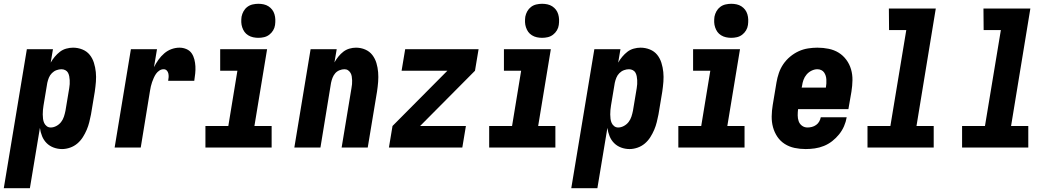

<svg xmlns="http://www.w3.org/2000/svg" viewBox="-56 -780 5576 1015"><path d="M-36 215 86 -520H224L212 -449Q221 -465 233.5 -480Q246 -495 261 -506.5Q276 -518 294.5 -523Q313 -528 330 -528Q356 -528 379.5 -518.5Q403 -509 418 -490.5Q433 -472 440.5 -448Q448 -424 450.5 -399Q453 -374 451 -348Q449 -322 445 -295L425 -175Q421 -155 416 -134.5Q411 -114 402.5 -94Q394 -74 382 -55Q370 -36 353 -21.5Q336 -7 314.5 0.5Q293 8 272 8Q249 8 227.5 0Q206 -8 190.5 -23.5Q175 -39 166.5 -60Q158 -81 155 -104L102 215ZM212 -106Q227 -106 242 -114Q257 -122 267 -135Q277 -148 282 -163.5Q287 -179 290 -194L310 -314Q312 -325 312.5 -335.5Q313 -346 312.5 -356.5Q312 -367 310 -377Q308 -387 303.5 -395.5Q299 -404 289.5 -409Q280 -414 269 -414Q256 -414 242.5 -409Q229 -404 218.5 -393.5Q208 -383 202.5 -369.5Q197 -356 194 -342L174 -222Q172 -210 171 -198.5Q170 -187 170 -175Q170 -163 171.5 -151.5Q173 -140 177.5 -130Q182 -120 191 -113Q200 -106 212 -106Z M550 0 636 -520H774L758 -425Q768 -445 781.5 -464Q795 -483 812.5 -498Q830 -513 851 -520.5Q872 -528 893 -528Q912 -528 929.5 -520.5Q947 -513 957 -498.5Q967 -484 971.5 -466Q976 -448 977 -429.5Q978 -411 976 -391.5Q974 -372 971 -353H833Q835 -363 835.5 -372.5Q836 -382 834 -391.5Q832 -401 825.5 -407.5Q819 -414 809 -414Q797 -414 786.5 -407Q776 -400 769 -390Q762 -380 757 -368.5Q752 -357 748 -346Q744 -335 741.5 -323.5Q739 -312 737 -300L688 0Z M1030 0V-114H1151L1199 -406H1108V-520H1356L1289 -114H1380V0ZM1310 -580Q1296 -580 1282 -583Q1268 -586 1256 -593.5Q1244 -601 1236.5 -611.5Q1229 -622 1224.5 -635.5Q1220 -649 1219.5 -663Q1219 -677 1221 -692Q1224 -707 1231.5 -720.5Q1239 -734 1251.5 -743.5Q1264 -753 1279.5 -756.5Q1295 -760 1310 -760Q1324 -760 1338 -757Q1352 -754 1363.5 -746.5Q1375 -739 1383 -728.5Q1391 -718 1395 -704.5Q1399 -691 1399.5 -677Q1400 -663 1398 -648Q1396 -633 1388 -619.5Q1380 -606 1367.5 -596.5Q1355 -587 1340 -583.5Q1325 -580 1310 -580Z M1500 0 1586 -520H1724L1712 -450Q1721 -466 1733 -481Q1745 -496 1759.5 -507Q1774 -518 1791.5 -523Q1809 -528 1826 -528Q1852 -528 1875 -518Q1898 -508 1912.5 -489Q1927 -470 1934 -446.5Q1941 -423 1943 -398Q1945 -373 1943 -347Q1941 -321 1937 -295L1888 0H1750L1802 -314Q1804 -325 1805 -335Q1806 -345 1805.5 -355.5Q1805 -366 1803.5 -376Q1802 -386 1797 -394.5Q1792 -403 1784 -408.5Q1776 -414 1765 -414Q1752 -414 1738.5 -408.5Q1725 -403 1716 -392.5Q1707 -382 1702 -369Q1697 -356 1694 -342L1638 0Z M2000 0 2019 -114 2309 -406H2067L2086 -520H2474L2455 -406L2165 -114H2407L2388 0Z M2530 0V-114H2651L2699 -406H2608V-520H2856L2789 -114H2880V0ZM2810 -580Q2796 -580 2782 -583Q2768 -586 2756 -593.5Q2744 -601 2736.5 -611.5Q2729 -622 2724.5 -635.5Q2720 -649 2719.5 -663Q2719 -677 2721 -692Q2724 -707 2731.5 -720.5Q2739 -734 2751.5 -743.5Q2764 -753 2779.5 -756.5Q2795 -760 2810 -760Q2824 -760 2838 -757Q2852 -754 2863.5 -746.5Q2875 -739 2883 -728.5Q2891 -718 2895 -704.5Q2899 -691 2899.5 -677Q2900 -663 2898 -648Q2896 -633 2888 -619.5Q2880 -606 2867.5 -596.5Q2855 -587 2840 -583.5Q2825 -580 2810 -580Z M2964 215 3086 -520H3224L3212 -449Q3221 -465 3233.5 -480Q3246 -495 3261 -506.5Q3276 -518 3294.5 -523Q3313 -528 3330 -528Q3356 -528 3379.5 -518.5Q3403 -509 3418 -490.5Q3433 -472 3440.5 -448Q3448 -424 3450.5 -399Q3453 -374 3451 -348Q3449 -322 3445 -295L3425 -175Q3421 -155 3416 -134.5Q3411 -114 3402.5 -94Q3394 -74 3382 -55Q3370 -36 3353 -21.5Q3336 -7 3314.5 0.5Q3293 8 3272 8Q3249 8 3227.5 0Q3206 -8 3190.5 -23.5Q3175 -39 3166.5 -60Q3158 -81 3155 -104L3102 215ZM3212 -106Q3227 -106 3242 -114Q3257 -122 3267 -135Q3277 -148 3282 -163.5Q3287 -179 3290 -194L3310 -314Q3312 -325 3312.5 -335.5Q3313 -346 3312.5 -356.5Q3312 -367 3310 -377Q3308 -387 3303.5 -395.5Q3299 -404 3289.5 -409Q3280 -414 3269 -414Q3256 -414 3242.5 -409Q3229 -404 3218.5 -393.5Q3208 -383 3202.5 -369.5Q3197 -356 3194 -342L3174 -222Q3172 -210 3171 -198.5Q3170 -187 3170 -175Q3170 -163 3171.5 -151.5Q3173 -140 3177.5 -130Q3182 -120 3191 -113Q3200 -106 3212 -106Z M3530 0V-114H3651L3699 -406H3608V-520H3856L3789 -114H3880V0ZM3810 -580Q3796 -580 3782 -583Q3768 -586 3756 -593.5Q3744 -601 3736.5 -611.5Q3729 -622 3724.5 -635.5Q3720 -649 3719.5 -663Q3719 -677 3721 -692Q3724 -707 3731.5 -720.5Q3739 -734 3751.5 -743.5Q3764 -753 3779.5 -756.5Q3795 -760 3810 -760Q3824 -760 3838 -757Q3852 -754 3863.5 -746.5Q3875 -739 3883 -728.5Q3891 -718 3895 -704.5Q3899 -691 3899.5 -677Q3900 -663 3898 -648Q3896 -633 3888 -619.5Q3880 -606 3867.5 -596.5Q3855 -587 3840 -583.5Q3825 -580 3810 -580Z M4203 8Q4173 8 4144.5 2Q4116 -4 4092.5 -19Q4069 -34 4053.5 -57Q4038 -80 4030.5 -107.5Q4023 -135 4023.5 -165Q4024 -195 4029 -225L4049 -345Q4053 -369 4061.5 -394Q4070 -419 4085 -441Q4100 -463 4121 -480.5Q4142 -498 4166 -509Q4190 -520 4215.5 -524Q4241 -528 4265 -528Q4296 -528 4325 -522Q4354 -516 4377.5 -501.5Q4401 -487 4418 -464Q4435 -441 4443 -413.5Q4451 -386 4450.5 -356Q4450 -326 4445 -295L4429 -203H4163Q4161 -187 4161 -170.5Q4161 -154 4166 -139.5Q4171 -125 4183.5 -115.5Q4196 -106 4213 -106Q4224 -106 4236 -109Q4248 -112 4258.5 -119.5Q4269 -127 4275 -138Q4281 -149 4283 -160H4420Q4416 -136 4406 -113Q4396 -90 4380 -70Q4364 -50 4343.5 -34Q4323 -18 4299.5 -8.5Q4276 1 4251.5 4.5Q4227 8 4203 8ZM4182 -317H4310Q4312 -328 4312.5 -338.5Q4313 -349 4312.5 -359.5Q4312 -370 4309 -379.5Q4306 -389 4300.5 -397Q4295 -405 4285.5 -409.5Q4276 -414 4265 -414Q4250 -414 4234.5 -406.5Q4219 -399 4208 -386Q4197 -373 4191.5 -357.5Q4186 -342 4184 -326Z M4530 0V-114H4651L4735 -621H4644L4643 -735H4891L4789 -114H4880V0Z M5030 0V-114H5151L5235 -621H5144L5143 -735H5391L5289 -114H5380V0Z"/></svg>

Font: Iosevka Heavy Oblique
Style: Regular
Weight: 900
Italic angle: -9°
Monospace: yes
Designer: Belleve Invis
Foundry: Belleve Invis
Version: Version 32.5.0; ttfautohint (v1.8.4)